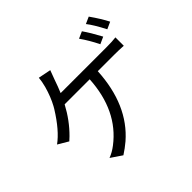

<svg xmlns="http://www.w3.org/2000/svg" viewBox="-196 -1082 1392 1392"><g transform="rotate(-45 500.0 -385.5)"><path d="M841.8 -653.3 788.1 -628.9Q750 -706.1 707 -766.6L759.8 -790Q796.9 -737.3 841.8 -653.3ZM334 -582H805.7Q864.3 -582 900.4 -586.9V-501Q853.5 -503.9 805.7 -503.9H636.7Q619.1 -175.8 418.9 -2Q380.9 30.3 336.9 58.6L252 1Q293.9 -14.6 333 -44.9Q536.1 -200.2 553.7 -503.9H296.9Q239.3 -395.5 158.2 -315.4Q143.6 -300.8 130.9 -290L51.8 -336.9Q134.8 -396.5 219.7 -533.2Q225.6 -543 230.5 -551.8Q263.7 -612.3 286.1 -692.4Q297.9 -736.3 300.8 -772.5L398.4 -752.9L372.1 -682.6Q353.5 -627.9 334 -582ZM817.4 -806.6 870.1 -830.1Q923.8 -753.9 954.1 -694.3L900.4 -669.9Q851.6 -763.7 817.4 -806.6Z"/></g></svg>

Font: Taipei Sans TC Beta
Style: Regular
Weight: 400
Designer: JT Foundry
Foundry: JT Foundry
Version: Version 1.000